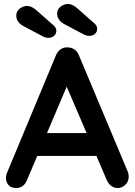

<svg xmlns="http://www.w3.org/2000/svg" viewBox="-20 -943 679 968"><path d="M332 -543 116 -35Q109 -16 94.5 -5.5Q80 5 63 5Q36 5 23 -10Q10 -25 10 -47Q10 -56 13 -66L262 -664Q270 -684 286.5 -695Q303 -706 322 -704Q340 -704 355.5 -693.5Q371 -683 378 -664L624 -78Q629 -65 629 -54Q629 -27 611.5 -11Q594 5 573 5Q555 5 540.5 -6Q526 -17 518 -36L303 -537ZM147 -157 202 -272H472L491 -157ZM222 -752Q217 -752 211 -753.5Q205 -755 199 -758L99 -811Q62 -831 62 -864Q62 -887 80 -900Q98 -913 115 -913Q129 -913 141.5 -906.5Q154 -900 164 -891L250 -815Q258 -808 261 -801.5Q264 -795 264 -788Q264 -772 252.5 -762Q241 -752 222 -752ZM428 -762Q423 -762 417 -763.5Q411 -765 405 -768L305 -821Q268 -841 268 -874Q268 -897 286 -910Q304 -923 321 -923Q335 -923 347.5 -916.5Q360 -910 370 -901L456 -825Q464 -818 467 -811.5Q470 -805 470 -798Q470 -782 458.5 -772Q447 -762 428 -762Z"/></svg>

Font: zvoove
Style: Bold
Weight: 700
Designer: Vernon Adams (Nunito) & Andrew Paglinawan (Quicksand)
Foundry: zvoove
Version: Version 3.006